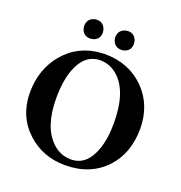

<svg xmlns="http://www.w3.org/2000/svg" viewBox="-146 -950 1023 1086"><g transform="rotate(20 365.0 -407.5)"><path d="M351.1 -616.2Q257.8 -616.2 215.3 -507.3Q188 -436.5 188 -329.1Q188 -156.7 272.9 -76.7Q321.3 -32.2 383.8 -32.2Q476.6 -32.2 518.1 -144.5Q543 -212.9 543 -308.1Q543 -499.5 452.6 -577.6Q407.7 -615.7 351.1 -616.2ZM693.8 -329.1Q693.4 -181.6 607.9 -88.9Q515.1 9.8 363.8 9.8Q230 9.8 136.2 -75.7Q37.6 -167 37.1 -309.1Q37.6 -449.7 118.2 -545.9Q205.1 -649.4 343.3 -657.2Q353 -657.7 362.8 -658.2Q507.3 -658.2 602.1 -563.5Q693.4 -470.7 693.8 -329.1ZM196.8 -768.1Q196.8 -805.7 229.5 -820.3Q241.2 -825.2 252.9 -825.2Q290 -825.2 304.2 -791.5Q308.6 -779.8 309.1 -768.1Q309.1 -730 275.4 -716.3Q264.2 -712.4 252.9 -711.9Q214.8 -711.9 201.2 -745.6Q196.8 -756.8 196.8 -768.1ZM383.8 -768.1Q383.8 -805.7 417.5 -820.3Q429.2 -825.2 440.9 -825.2Q477.5 -825.2 491.7 -791.5Q496.1 -779.8 496.1 -768.1Q496.1 -730 462.9 -716.3Q452.1 -712.4 440.9 -711.9Q403.3 -711.9 388.7 -744.6Q383.8 -756.3 383.8 -768.1Z"/></g></svg>

Font: Linux Libertine O
Style: Bold
Weight: 700
Designer: Philipp H. Poll
Foundry: Philipp H. Poll
Version: Version 5.0.0